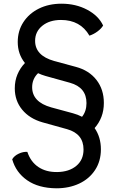

<svg xmlns="http://www.w3.org/2000/svg" viewBox="-20 -755 628 1039"><path d="M526 53Q526 117 494.5 165Q463 213 408.5 238.5Q354 264 285 264Q188 263 127 220.5Q66 178 46 107Q57 88 81.5 76.5Q106 65 128 67Q146 121 188 149Q230 177 290 176Q354 175 393 142.5Q432 110 432 54Q432 -31 343 -56L210 -93Q140 -113 100 -161.5Q60 -210 60 -277Q60 -318 74.5 -352.5Q89 -387 115 -414Q76 -462 76 -528Q76 -588 106.5 -635Q137 -682 190.5 -708.5Q244 -735 313 -735Q390 -735 451.5 -702.5Q513 -670 538 -617Q529 -601 508.5 -585.5Q488 -570 464 -562Q415 -647 310 -647Q248 -647 209 -615.5Q170 -584 170 -534Q170 -454 273 -425L391 -393Q462 -374 502 -322.5Q542 -271 542 -198Q542 -157 529 -123Q516 -89 492 -62Q526 -13 526 53ZM375 -142Q401 -135 424 -123Q448 -153 448 -197Q448 -282 359 -307L226 -344Q205 -350 186 -359Q154 -328 154 -283Q154 -203 257 -174Z"/></svg>

Font: Borel
Style: Regular
Weight: 400
Designer: Rosalie Wagner
Foundry: ANRT
Version: Version 1.007; ttfautohint (v1.8.4.7-5d5b)